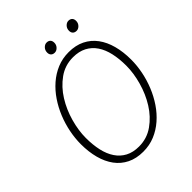

<svg xmlns="http://www.w3.org/2000/svg" viewBox="-223 -924 1064 1064"><g transform="rotate(-45 309.0 -391.5)"><path d="M318 -723Q304 -723 296 -731Q288 -739 288 -753Q288 -771 299.5 -783Q311 -795 325 -795Q339 -795 347 -787Q355 -779 355 -764Q355 -747 343.5 -735Q332 -723 318 -723ZM489 -723Q475 -723 467 -731Q459 -739 459 -753Q459 -771 470.5 -783Q482 -795 496 -795Q510 -795 518 -787Q526 -779 526 -764Q526 -747 514.5 -735Q503 -723 489 -723ZM277 12Q223 12 182.5 -8Q142 -28 115 -64.5Q88 -101 74.5 -151.5Q61 -202 61 -262Q61 -308 70.5 -356Q80 -404 98.5 -449.5Q117 -495 144 -535Q171 -575 206 -605.5Q241 -636 283 -653.5Q325 -671 374 -671Q428 -671 468.5 -651Q509 -631 536 -594.5Q563 -558 576.5 -507.5Q590 -457 590 -397Q590 -351 580.5 -303Q571 -255 552.5 -209.5Q534 -164 507 -124Q480 -84 445 -53.5Q410 -23 368 -5.5Q326 12 277 12ZM280 -25Q343 -25 393 -60.5Q443 -96 477 -150.5Q511 -205 529 -269.5Q547 -334 547 -392Q547 -446 537 -490.5Q527 -535 505.5 -567Q484 -599 450.5 -616.5Q417 -634 371 -634Q308 -634 258.5 -598.5Q209 -563 175 -508.5Q141 -454 123 -389.5Q105 -325 105 -267Q105 -213 115 -168.5Q125 -124 146.5 -92Q168 -60 201 -42.5Q234 -25 280 -25Z"/></g></svg>

Font: TypoPRO Source Sans Pro
Style: Italic
Weight: 300
Italic angle: -11°
Designer: Paul D. Hunt
Foundry: Adobe Systems Incorporated
Version: Version 1.075;PS 2.000;hotconv 1.0.86;makeotf.lib2.5.63406